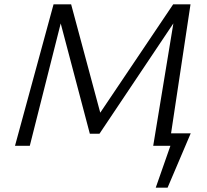

<svg xmlns="http://www.w3.org/2000/svg" viewBox="-20 -678 962 893"><path d="M751.7 0V-58H867.1L837.5 0ZM704.3 195 792.9 -58H867.1L759.4 195ZM692.6 0 795.2 -622.9 830.8 -635.5 442.7 -56.1H397.8L252.2 -607.5L263 -658H310.8L452.6 -130.3H430.4L785.5 -658H866.1L766.9 0ZM49.8 0 229.1 -658H284.8L118.6 0Z"/></svg>

Font: Ysabeau
Style: Bold Italic
Weight: 700
Italic angle: -12°
Designer: Christian Thalmann (Catharsis Fonts)
Version: Version 2.002